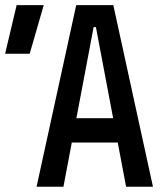

<svg xmlns="http://www.w3.org/2000/svg" viewBox="-20 -713 626 733"><path d="M119.6 0 271 -693.4H412.6L564 0H461.4L346.2 -609.4H337.4L222.2 0ZM212.4 -168.9V-261.7H466.3V-168.9ZM-0.5 -507.8 43.5 -693.4H147L93.3 -507.8Z"/></svg>

Font: Cascadia Mono
Style: Regular
Weight: 400
Monospace: yes
Designer: Aaron Bell
Foundry: Saja Typeworks
Version: Version 2102.003